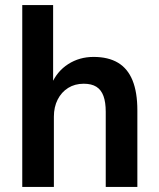

<svg xmlns="http://www.w3.org/2000/svg" viewBox="-20 -739 629 759"><path d="M68 0V-719H190V-405H183Q205 -457 249.5 -485.5Q294 -514 350 -514Q408 -514 446.5 -491Q485 -468 504 -421Q523 -374 523 -303V0H398V-297Q398 -335 389 -359.5Q380 -384 361 -396Q342 -408 311 -408Q276 -408 249.5 -391.5Q223 -375 208 -345.5Q193 -316 193 -278V0Z"/></svg>

Font: Nunitoga
Style: Bold
Weight: 700
Designer: Vernon Adams
Foundry: Vernon Adams
Version: Version 1.0